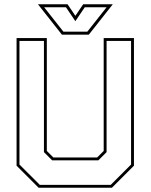

<svg xmlns="http://www.w3.org/2000/svg" viewBox="-20 -878 704 898"><path d="M160.5 0 57.5 -103V-700H199V-172L229.5 -141.5H434.5L465 -172V-700H606.5V-103L503.5 0ZM166 -13.5H498L593 -108.5V-686.5H478.5V-166.5L440 -128H224L185.5 -166.5V-686.5H71V-108.5ZM269.5 -716 157.5 -858H296L332.5 -804L369 -858H507.5L395.5 -716ZM276.5 -730H388.5L478.5 -844H376.5L332.5 -779L288.5 -844H186.5Z"/></svg>

Font: Tourney Thin
Style: Regular
Weight: 100
Designer: Tyler Finck
Foundry: Etcetera Type Co
Version: Version 1.015